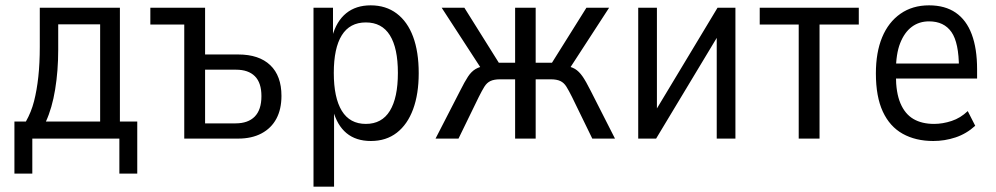

<svg xmlns="http://www.w3.org/2000/svg" viewBox="-20 -519 3728 719"><path d="M34 131V-64H77Q97 -99 107.5 -140Q118 -181 123.5 -231.5Q129 -282 129 -344V-490H429V-64H494V131H427V0H101V131ZM152 -64H355V-428H198V-333Q198 -254 186.5 -184Q175 -114 152 -64Z M670 0V-427H543V-490H748V-315H872Q950 -315 992 -275Q1034 -235 1034 -160Q1034 -110 1015 -74.5Q996 -39 959.5 -19.5Q923 0 872 0ZM748 -57H862Q909 -57 934 -82.5Q959 -108 959 -159Q959 -209 934.5 -233.5Q910 -258 864 -258H748Z M1154 180V-490H1227V-382H1224Q1240 -440 1276.5 -469.5Q1313 -499 1368 -499Q1425 -499 1465.5 -468.5Q1506 -438 1527 -381.5Q1548 -325 1548 -245Q1548 -167 1527 -110Q1506 -53 1466 -22Q1426 9 1369 9Q1313 9 1277.5 -20.5Q1242 -50 1227 -107H1231V180ZM1350 -55Q1410 -55 1440 -104Q1470 -153 1470 -246Q1470 -339 1440 -387Q1410 -435 1350 -435Q1290 -435 1260 -387Q1230 -339 1230 -246Q1230 -153 1260 -104Q1290 -55 1350 -55Z M1611 0 1703 -179Q1720 -213 1732.5 -232Q1745 -251 1761 -260.5Q1777 -270 1804 -274L1788 -253L1634 -490H1719L1848 -284H1909V-490H1986V-284H2047L2176 -490H2261L2107 -253L2091 -274Q2118 -270 2133 -261Q2148 -252 2161 -233.5Q2174 -215 2192 -179L2283 0H2198L2122 -156Q2110 -180 2101 -194.5Q2092 -209 2078.5 -215.5Q2065 -222 2042 -222H1986V0H1909V-222H1853Q1830 -222 1816.5 -215.5Q1803 -209 1794 -194.5Q1785 -180 1773 -156L1697 0Z M2370 0V-490H2440V-73H2416L2667 -490H2734V0H2664V-417H2688L2437 0Z M2971 0V-427H2825V-490H3196V-427H3049V0Z M3475 9Q3409 9 3360.5 -18Q3312 -45 3286 -101Q3260 -157 3260 -244Q3260 -323 3283.5 -379.5Q3307 -436 3352 -467.5Q3397 -499 3459 -499Q3519 -499 3559 -471.5Q3599 -444 3619 -390.5Q3639 -337 3639 -260V-225H3320V-281H3586L3571 -264Q3571 -359 3543 -399Q3515 -439 3459 -439Q3422 -439 3394.5 -418.5Q3367 -398 3351 -357.5Q3335 -317 3335 -253V-236Q3335 -172 3352 -132Q3369 -92 3400.5 -73.5Q3432 -55 3478 -55Q3510 -55 3543.5 -66Q3577 -77 3604 -103L3632 -48Q3599 -18 3558.5 -4.5Q3518 9 3475 9Z"/></svg>

Font: Nunito Sans 10pt Condensed
Style: Regular
Weight: 400
Width: 3
Designer: Vernon Adams
Foundry: Vernon Adams
Version: Version 3.101;gftools[0.9.27]